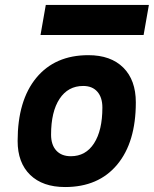

<svg xmlns="http://www.w3.org/2000/svg" viewBox="-20 -752 626 782"><path d="M245.1 9.8Q153.8 9.8 102.8 -39.8Q51.8 -89.4 51.8 -177.7Q51.8 -342.8 127.9 -435.1Q204.1 -527.3 339.8 -527.3Q431.2 -527.3 482.2 -476.6Q533.2 -425.8 533.2 -335Q533.2 -172.4 457.1 -81.3Q381.1 9.8 245.1 9.8ZM268.5 -115.7Q329.1 -115.7 363 -168.2Q397 -220.7 397 -314Q397 -355.2 376.5 -378.5Q356.1 -401.9 318.8 -401.9Q257.2 -401.9 222.6 -349.5Q188 -297.1 188 -203.6Q188 -162.1 209.2 -138.9Q230.4 -115.7 268.5 -115.7ZM145 -609.4 166.5 -731.9H586.4L564.9 -609.4Z"/></svg>

Font: Cascadia Mono NF
Style: Italic
Weight: 400
Italic angle: -10°
Monospace: yes
Designer: Aaron Bell
Foundry: Saja Typeworks
Version: Version 2404.023